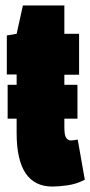

<svg xmlns="http://www.w3.org/2000/svg" viewBox="-20 -674 331 704"><path d="M216 -239V-208Q216 -177 223 -168Q230 -159 240 -159Q241 -159 247 -159.5Q253 -160 265 -162L291 -15Q260 1 227.5 5.5Q195 10 172 10Q41 10 41 -186V-239H8V-363H41V-401H5V-544L41 -550L64 -654H216V-550H270V-400H216V-363H264V-239Z"/></svg>

Font: Georama ExtraCondensed Black
Style: Regular
Weight: 900
Width: 2
Designer: Jean-Baptiste Levee
Foundry: Production Type
Version: Version 1.000